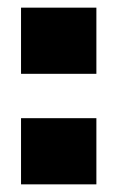

<svg xmlns="http://www.w3.org/2000/svg" viewBox="-20 -482 306 502"><path d="M35 0V-173H232V0ZM35 -289V-462H232V-289Z"/></svg>

Font: Foldit ExtraBold
Style: Regular
Weight: 800
Version: Version 1.003